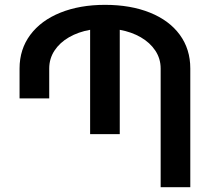

<svg xmlns="http://www.w3.org/2000/svg" viewBox="-20 -780 879 800"><path d="M772.9 -494.6V0H649.4V-494.6Q649.4 -535.6 627.2 -569.1Q605 -602.5 566.4 -624.8Q527.8 -647 479 -655.8V-221.2H355.5V-655.8Q306.2 -647 267.6 -624.8Q229 -602.5 207 -569.1Q185.1 -535.6 185.1 -494.6V-370.1H61.5V-494.6Q61.5 -574.7 106.2 -634.8Q150.9 -694.8 231.7 -727.3Q312.5 -759.8 417.5 -759.8Q524.4 -759.8 605 -727.3Q685.5 -694.8 729.2 -635Q772.9 -575.2 772.9 -494.6Z"/></svg>

Font: Mardoto Medium
Style: Regular
Weight: 500
Designer: Christian Robertson, Vahan Hovhannisyan
Foundry: Google
Version: Version 1.000